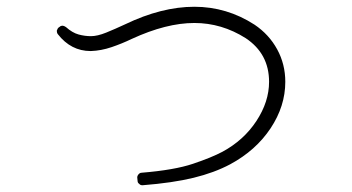

<svg xmlns="http://www.w3.org/2000/svg" viewBox="-20 -621 1040 568"><path d="M401 -73Q401 -73 401.5 -73Q402 -73 402 -73Q491 -80 552.5 -95Q614 -110 661 -135Q737 -176 780.5 -241.5Q824 -307 824 -379Q824 -431 800 -475Q776 -519 733 -548Q651 -601 555 -601Q458 -601 350 -549Q320 -535 294 -524.5Q268 -514 249 -514Q231 -514 212.5 -519Q194 -524 175 -541Q169 -545 165 -545Q160 -545 157 -542L154 -540Q150 -537 148 -530Q148 -524 151 -520Q190 -470 248 -470H249Q279 -471 310 -481.5Q341 -492 370 -506Q472 -553 555 -553Q636 -553 707 -508Q776 -462 776 -379Q776 -320 738.5 -263Q701 -206 638 -172Q606 -155 551 -136.5Q496 -118 399 -110Q394 -110 390 -105.5Q386 -101 386 -96L387 -86Q387 -80 392 -77Q395 -73 401 -73Z"/></svg>

Font: Kokoro
Style: Regular
Weight: 400
Version: Version 1.00